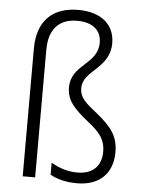

<svg xmlns="http://www.w3.org/2000/svg" viewBox="-54 -808 637 861"><g transform="rotate(5 264.0 -377.5)"><path d="M428 -629C428 -714 366 -765 264 -765C150 -765 80 -702 80 -575V0H136V-574C136 -669 183 -716 263 -716C332 -716 372 -683 372 -627C372 -527 252 -521 252 -415C252 -358 284 -323 346 -273C401 -230 430 -199 430 -141C430 -79 394 -38 322 -38C278 -38 238 -52 204 -72V-18C235 -1 273 10 325 10C428 10 485 -50 485 -144C485 -221 447 -260 387 -310C332 -353 307 -375 307 -417C307 -498 428 -514 428 -629Z"/></g></svg>

Font: Noto Sans Malayalam SemiCondensed Light
Style: Regular
Weight: 300
Width: 4
Designer: Jelle Bosma - Monotype Design Team
Foundry: Monotype Imaging Inc.
Version: Version 2.104